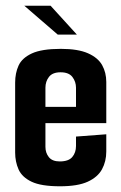

<svg xmlns="http://www.w3.org/2000/svg" viewBox="-20 -647 425 672"><path d="M190 5Q124 5 90.5 -11Q57 -27 45 -54Q33 -81 33 -113V-358Q33 -391 45 -417.5Q57 -444 91.5 -460Q126 -476 193 -476Q253 -476 288 -460.5Q323 -445 337.5 -419Q352 -393 352 -360V-266L246 -259V-340Q246 -361 233.5 -377.5Q221 -394 192 -394Q164 -394 151.5 -378Q139 -362 139 -340V-133Q139 -112 151 -97Q163 -82 189 -82Q220 -82 233 -97.5Q246 -113 246 -136V-169L352 -177V-117Q352 -82 337 -54.5Q322 -27 287 -11Q252 5 190 5ZM45 -216V-273H352V-216ZM182 -526 65 -627H157L249 -526Z"/></svg>

Font: Smooch Sans
Style: Bold
Weight: 700
Designer: Robert E. Leuschke
Foundry: Robert E. Leuschke
Version: Version 1.010